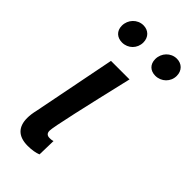

<svg xmlns="http://www.w3.org/2000/svg" viewBox="-226 -749 813 813"><g transform="rotate(45 181.0 -342.0)"><path d="M125 12C151 12 171 8 186 2L188 -80C180 -77 172 -77 167 -77C154 -77 145 -83 145 -99C145 -122 181 -279 231 -492H120L47 -122C42 -101 40 -85 40 -70C40 -19 66 12 125 12ZM98 -580C134 -580 162 -608 162 -644C162 -676 140 -696 111 -696C75 -696 47 -666 47 -630C47 -598 69 -580 98 -580ZM297 -580C333 -580 362 -608 362 -644C362 -676 340 -696 311 -696C275 -696 247 -666 247 -630C247 -598 268 -580 297 -580Z"/></g></svg>

Font: Source Sans Pro Semibold
Style: Italic
Weight: 600
Italic angle: -11°
Designer: Paul D. Hunt
Foundry: Adobe Systems Incorporated
Version: Version 3.006;hotconv 1.0.111;makeotfexe 2.5.65597